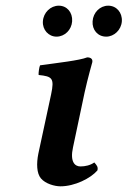

<svg xmlns="http://www.w3.org/2000/svg" viewBox="-20 -646 449 676"><path d="M237 -127 278 -321C289 -371 305 -427 305 -427C307 -438 300 -444 287 -444C259 -433 185 -425 121 -416C118 -410 115 -388 116 -382C164 -377 172 -371 160 -314L115 -105C108 -70 109 -36 124 -18C140 1 172 10 193 10C243 10 299 -18 323 -46C326 -58 321 -64 312 -74C298 -64 280 -60 263 -60C243 -60 226 -77 237 -127ZM306 -571C304 -541 324 -517 354 -517C382 -517 407 -541 409 -571C411 -602 390 -626 361 -626C332 -626 308 -602 306 -571ZM131 -571C129 -541 151 -517 179 -517C208 -517 232 -541 234 -571C236 -602 216 -626 187 -626C158 -626 133 -602 131 -571Z"/></svg>

Font: Libertinus Serif
Style: Bold Italic
Weight: 700
Italic angle: -12°
Designer: Philipp H. Poll, Khaled Hosny
Foundry: Caleb Maclennan
Version: Version 7.050;RELEASE